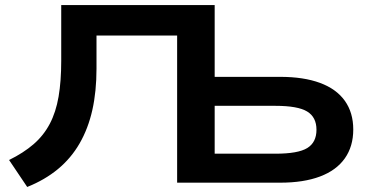

<svg xmlns="http://www.w3.org/2000/svg" viewBox="-20 -725 1472 762"><path d="M88 17 16 -90Q73 -118 113 -152.5Q153 -187 177.5 -233.5Q202 -280 212.5 -341.5Q223 -403 223 -483V-705H832V-420H1092Q1185 -420 1250 -396Q1315 -372 1348.5 -325Q1382 -278 1382 -211Q1382 -144 1348.5 -96.5Q1315 -49 1250 -24.5Q1185 0 1092 0H683V-584H363V-453Q363 -362 346.5 -288.5Q330 -215 296 -156Q262 -97 210 -54Q158 -11 88 17ZM832 -115H1073Q1163 -115 1199.5 -137.5Q1236 -160 1236 -210Q1236 -260 1199 -282.5Q1162 -305 1073 -305H832Z"/></svg>

Font: Nunito Sans 10pt Expanded
Style: Bold
Weight: 700
Width: 7
Designer: Vernon Adams
Foundry: Vernon Adams
Version: Version 3.101;gftools[0.9.27]